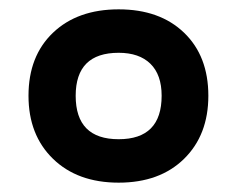

<svg xmlns="http://www.w3.org/2000/svg" viewBox="-20 -515 507 411"><path d="M41 -310Q41 -395 93.5 -445Q146 -495 234 -495Q322 -495 374 -445Q426 -395 426 -310Q426 -226 374 -175Q322 -124 234 -124Q146 -124 93.5 -175Q41 -226 41 -310ZM142 -310Q142 -217 234 -217Q326 -217 326 -310Q326 -355 302 -378.5Q278 -402 234 -402Q142 -402 142 -310Z"/></svg>

Font: LT Superior Semi-bold
Style: Regular
Weight: 600
Designer: Daniel Lyons
Foundry: LyonsType
Version: Version 1.0